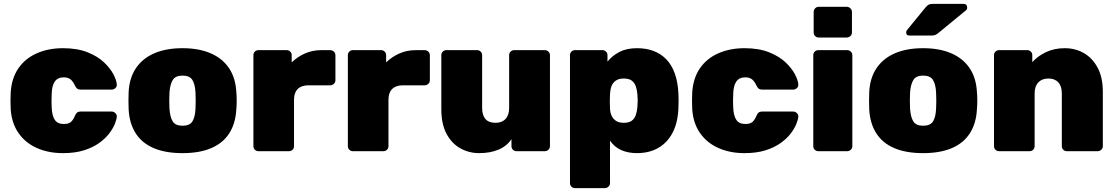

<svg xmlns="http://www.w3.org/2000/svg" viewBox="-20 -778 5741 988"><path d="M304 10Q229 10 169.5 -16.5Q110 -43 74.5 -94.5Q39 -146 35 -219Q34 -235 34 -259Q34 -283 35 -300Q39 -374 74 -425.5Q109 -477 169 -503.5Q229 -530 304 -530Q378 -530 430.5 -509Q483 -488 515.5 -457Q548 -426 564 -395Q580 -364 581 -343Q582 -332 573.5 -324.5Q565 -317 555 -317H394Q383 -317 377 -322Q371 -327 366 -337Q356 -359 343 -369.5Q330 -380 308 -380Q277 -380 262 -358.5Q247 -337 246 -295Q244 -254 246 -224Q248 -181 262.5 -160.5Q277 -140 308 -140Q333 -140 345 -150.5Q357 -161 366 -183Q370 -193 376.5 -198.5Q383 -204 394 -204H555Q565 -204 573.5 -196Q582 -188 581 -177Q580 -163 570.5 -139.5Q561 -116 541.5 -90.5Q522 -65 490 -42Q458 -19 412 -4.5Q366 10 304 10Z M919 10Q831 10 770.5 -16Q710 -42 678 -92.5Q646 -143 642 -214Q641 -235 641 -260Q641 -285 642 -306Q646 -378 680 -428Q714 -478 774.5 -504Q835 -530 919 -530Q1003 -530 1063.5 -504Q1124 -478 1158 -428Q1192 -378 1196 -306Q1198 -285 1198 -260Q1198 -235 1196 -214Q1192 -143 1160 -92.5Q1128 -42 1067.5 -16Q1007 10 919 10ZM919 -131Q956 -131 970 -153Q984 -175 986 -219Q987 -234 987 -260Q987 -286 986 -301Q984 -344 970 -366.5Q956 -389 919 -389Q883 -389 869 -366.5Q855 -344 852 -301Q851 -286 851 -260Q851 -234 852 -219Q855 -175 869 -153Q883 -131 919 -131Z M1310 0Q1299 0 1291.5 -7.5Q1284 -15 1284 -26V-494Q1284 -505 1291.5 -512.5Q1299 -520 1310 -520H1455Q1466 -520 1473.5 -512.5Q1481 -505 1481 -494V-457Q1511 -486 1549.5 -503Q1588 -520 1634 -520H1679Q1690 -520 1698 -512.5Q1706 -505 1706 -494V-365Q1706 -354 1698 -346.5Q1690 -339 1679 -339H1567Q1531 -339 1512 -320Q1493 -301 1493 -265V-26Q1493 -15 1485.5 -7.5Q1478 0 1467 0Z M1796 0Q1785 0 1777.5 -7.5Q1770 -15 1770 -26V-494Q1770 -505 1777.5 -512.5Q1785 -520 1796 -520H1941Q1952 -520 1959.5 -512.5Q1967 -505 1967 -494V-457Q1997 -486 2035.5 -503Q2074 -520 2120 -520H2165Q2176 -520 2184 -512.5Q2192 -505 2192 -494V-365Q2192 -354 2184 -346.5Q2176 -339 2165 -339H2053Q2017 -339 1998 -320Q1979 -301 1979 -265V-26Q1979 -15 1971.5 -7.5Q1964 0 1953 0Z M2446 10Q2393 10 2348.5 -15Q2304 -40 2277.5 -90Q2251 -140 2251 -216V-494Q2251 -505 2258.5 -512.5Q2266 -520 2277 -520H2435Q2446 -520 2453.5 -512.5Q2461 -505 2461 -494V-223Q2461 -146 2530 -146Q2563 -146 2581.5 -166Q2600 -186 2600 -223V-494Q2600 -505 2607.5 -512.5Q2615 -520 2626 -520H2784Q2794 -520 2802 -512.5Q2810 -505 2810 -494V-26Q2810 -15 2802 -7.5Q2794 0 2784 0H2638Q2627 0 2619.5 -7.5Q2612 -15 2612 -26V-62Q2587 -25 2544 -7.5Q2501 10 2446 10Z M2939 190Q2928 190 2920.5 182.5Q2913 175 2913 164V-494Q2913 -505 2920.5 -512.5Q2928 -520 2939 -520H3080Q3091 -520 3098.5 -512.5Q3106 -505 3106 -494V-461Q3130 -491 3167 -510.5Q3204 -530 3258 -530Q3305 -530 3342.5 -516Q3380 -502 3408 -473.5Q3436 -445 3452 -401Q3468 -357 3471 -298Q3472 -277 3472 -260Q3472 -243 3471 -221Q3469 -165 3453 -122Q3437 -79 3409 -49.5Q3381 -20 3343 -5Q3305 10 3258 10Q3212 10 3177 -5.5Q3142 -21 3119 -54V164Q3119 175 3111 182.5Q3103 190 3093 190ZM3190 -146Q3216 -146 3230.5 -156.5Q3245 -167 3251.5 -185.5Q3258 -204 3260 -228Q3263 -260 3260 -292Q3258 -316 3251.5 -334.5Q3245 -353 3230.5 -363.5Q3216 -374 3190 -374Q3164 -374 3148.5 -363Q3133 -352 3126.5 -334Q3120 -316 3119 -294Q3118 -273 3118 -256.5Q3118 -240 3119 -219Q3120 -198 3127.5 -182Q3135 -166 3150 -156Q3165 -146 3190 -146Z M3811 10Q3736 10 3676.5 -16.5Q3617 -43 3581.5 -94.5Q3546 -146 3542 -219Q3541 -235 3541 -259Q3541 -283 3542 -300Q3546 -374 3581 -425.5Q3616 -477 3676 -503.5Q3736 -530 3811 -530Q3885 -530 3937.5 -509Q3990 -488 4022.5 -457Q4055 -426 4071 -395Q4087 -364 4088 -343Q4089 -332 4080.5 -324.5Q4072 -317 4062 -317H3901Q3890 -317 3884 -322Q3878 -327 3873 -337Q3863 -359 3850 -369.5Q3837 -380 3815 -380Q3784 -380 3769 -358.5Q3754 -337 3753 -295Q3751 -254 3753 -224Q3755 -181 3769.5 -160.5Q3784 -140 3815 -140Q3840 -140 3852 -150.5Q3864 -161 3873 -183Q3877 -193 3883.5 -198.5Q3890 -204 3901 -204H4062Q4072 -204 4080.5 -196Q4089 -188 4088 -177Q4087 -163 4077.5 -139.5Q4068 -116 4048.5 -90.5Q4029 -65 3997 -42Q3965 -19 3919 -4.5Q3873 10 3811 10Z M4191 0Q4180 0 4172.5 -7.5Q4165 -15 4165 -26V-494Q4165 -505 4172.5 -512.5Q4180 -520 4191 -520H4339Q4350 -520 4358 -512.5Q4366 -505 4366 -494V-26Q4366 -15 4358 -7.5Q4350 0 4339 0ZM4193 -585Q4182 -585 4174.5 -592.5Q4167 -600 4167 -611V-716Q4167 -727 4174.5 -735Q4182 -743 4193 -743H4337Q4348 -743 4356 -735Q4364 -727 4364 -716V-611Q4364 -600 4356 -592.5Q4348 -585 4337 -585Z M4730 10Q4642 10 4581.5 -16Q4521 -42 4489 -92.5Q4457 -143 4453 -214Q4452 -235 4452 -260Q4452 -285 4453 -306Q4457 -378 4491 -428Q4525 -478 4585.5 -504Q4646 -530 4730 -530Q4814 -530 4874.5 -504Q4935 -478 4969 -428Q5003 -378 5007 -306Q5009 -285 5009 -260Q5009 -235 5007 -214Q5003 -143 4971 -92.5Q4939 -42 4878.5 -16Q4818 10 4730 10ZM4730 -131Q4767 -131 4781 -153Q4795 -175 4797 -219Q4798 -234 4798 -260Q4798 -286 4797 -301Q4795 -344 4781 -366.5Q4767 -389 4730 -389Q4694 -389 4680 -366.5Q4666 -344 4663 -301Q4662 -286 4662 -260Q4662 -234 4663 -219Q4666 -175 4680 -153Q4694 -131 4730 -131ZM4659 -595Q4643 -595 4643 -611Q4643 -619 4648 -624L4742 -739Q4752 -751 4759.5 -754.5Q4767 -758 4779 -758H4938Q4957 -758 4957 -738Q4957 -731 4952 -726L4812 -611Q4804 -604 4795.5 -599.5Q4787 -595 4772 -595Z M5121 0Q5110 0 5102.5 -7.5Q5095 -15 5095 -26V-494Q5095 -505 5102.5 -512.5Q5110 -520 5121 -520H5266Q5277 -520 5284.5 -512.5Q5292 -505 5292 -494V-458Q5318 -488 5361 -509Q5404 -530 5459 -530Q5513 -530 5557 -505Q5601 -480 5628 -430Q5655 -380 5655 -304V-26Q5655 -15 5647 -7.5Q5639 0 5628 0H5470Q5459 0 5451.5 -7.5Q5444 -15 5444 -26V-297Q5444 -334 5426 -354Q5408 -374 5375 -374Q5342 -374 5323 -354Q5304 -334 5304 -297V-26Q5304 -15 5296.5 -7.5Q5289 0 5278 0Z"/></svg>

Font: Rubik Light ExtraBold
Style: Regular
Weight: 800
Version: Version 2.104